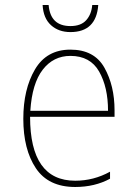

<svg xmlns="http://www.w3.org/2000/svg" viewBox="-20 -736 540 766"><path d="M372 -716H348Q345 -679 324 -655.5Q303 -632 261 -632Q181 -632 174 -716H150Q153 -663 183.5 -635.5Q214 -608 261 -608Q364 -608 372 -716ZM419 -23V-51Q354 -15 280 -15Q100 -15 100 -270H437V-296Q437 -394 396.5 -466Q356 -538 261 -538Q166 -538 119.5 -459Q73 -380 73 -262Q73 -140 123 -65Q173 10 280 10Q358 10 419 -23ZM261 -513Q340 -513 375.5 -450.5Q411 -388 411 -294H101Q108 -403 150.5 -458Q193 -513 261 -513Z"/></svg>

Font: Noto Sans Mono UI Condensed Thin
Style: Regular
Weight: 250
Width: 3
Designer: Monotype Design team
Foundry: Monotype Imaging Inc.
Version: 1.000